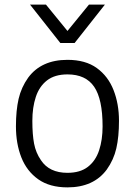

<svg xmlns="http://www.w3.org/2000/svg" viewBox="-20 -800 584 831"><path d="M49 0ZM272 11Q195 11 145.5 -24Q96 -59 72.5 -118.5Q49 -178 49 -253Q49 -322 60.5 -372Q72 -422 102 -464Q159 -541 272 -541Q350 -541 399 -505.5Q448 -470 471.5 -410Q495 -350 495 -277Q495 -208 483.5 -158Q472 -108 442 -66Q385 11 272 11ZM272 -52Q327 -52 360.5 -78Q394 -104 409 -149.5Q424 -195 424 -253Q424 -371 387.5 -424.5Q351 -478 272 -478Q217 -478 183.5 -452Q150 -426 135 -380.5Q120 -335 120 -277Q120 -218 127.5 -178.5Q135 -139 157 -107Q193 -52 272 -52ZM434 -614ZM303 -614H241L110 -780H179L272 -666L365 -780H434Z"/></svg>

Font: Tanohe Sans
Style: Regular
Weight: 400
Designer: Village Type and Design LLC & Cristiano Sobral
Foundry: Cooper Hewitt Smithsonian Design Museum
Version: Version 1.00;September 29, 2021;FontCreator 13.0.0.2655 64-b